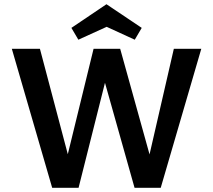

<svg xmlns="http://www.w3.org/2000/svg" viewBox="-20 -889 1008 909"><path d="M485 -762 351 -701 318 -757 484 -869 651 -757 618 -701ZM803 -658H933L741 0H617L477 -497L352 0H227L36 -658H169L301 -159L423 -658H549L688 -158Z"/></svg>

Font: EauTest
Style: Bold
Weight: 700
Designer: Christian Thalmann (Catharsis Fonts)
Version: Version 0.001;PS 000.001;hotconv 1.0.88;makeotf.lib2.5.64775